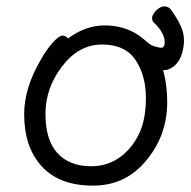

<svg xmlns="http://www.w3.org/2000/svg" viewBox="-20 -566 602 604"><path d="M427 -447 445 -432Q456 -422 470 -419Q484 -415 489.5 -416Q495 -417 497 -425Q501 -439 492 -458.5Q483 -478 462 -497Q457 -504 459 -514Q463 -527 477 -538Q491 -549 504 -545Q514 -542 519 -534Q547 -495 555 -466.5Q563 -438 554 -403Q545 -369 522 -354Q509 -345 493 -345Q506 -301 506 -245Q506 -143 444 -66Q378 18 272.5 18Q167 18 111.5 -42.5Q56 -103 56 -207Q56 -287 106 -374Q126 -410 146 -432Q166 -454 176.5 -454Q187 -454 194 -445Q249 -486 309 -486Q369 -486 413 -457Q420 -452 427 -447ZM267 -43Q316 -43 354.5 -69.5Q393 -96 416 -142Q439 -188 439 -258Q439 -328 406.5 -377Q374 -426 301 -426Q228 -426 175.5 -357.5Q123 -289 123 -207.5Q123 -126 160.5 -84.5Q198 -43 267 -43Z"/></svg>

Font: LXGW WenKai
Style: Regular
Weight: 400
Designer: LXGW / Fontworks Inc.
Foundry: LXGW / Fontworks Inc.
Version: Version 1.520; June 14, 2025